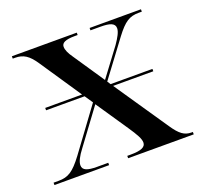

<svg xmlns="http://www.w3.org/2000/svg" viewBox="-99 -648 796 759"><g transform="rotate(-20 298.5 -268.0)"><path d="M7 0H237V-10H190C150 -10 130 -17 130 -38C130 -53 140 -73 160 -99L268 -245L358 -112C383 -75 395 -54 395 -38C395 -19 376 -10 331 -10H317V0H593V-10H587C558 -10 539 -24 512 -64L359 -289H528V-299H352L343 -313L455 -463C492 -512 514 -526 553 -526H566V-536H350V-526H392C432 -526 452 -519 452 -498C452 -483 441 -463 423 -437L337 -322L250 -451C235 -472 228 -488 228 -501C228 -517 243 -526 285 -526H296V-536H23V-526H33C67 -526 89 -512 115 -473L232 -299H77V-289H239L262 -255L131 -77C91 -24 69 -10 28 -10H7Z"/></g></svg>

Font: Noto Serif Display Medium
Style: Regular
Weight: 500
Designer: Monotype Design Team
Foundry: Monotype Imaging Inc.
Version: Version 2.009